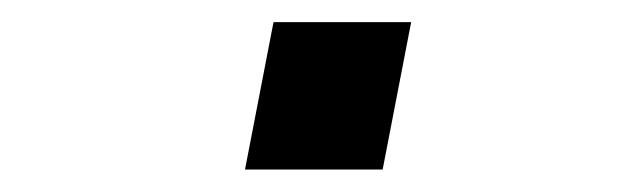

<svg xmlns="http://www.w3.org/2000/svg" viewBox="-20 -340 558 171"><path d="M223.6 -320.3H346.2L320.8 -189H198.2Z"/></svg>

Font: Fantasque Sans Mono
Style: Italic
Weight: 400
Italic angle: -11°
Monospace: yes
Designer: Jany Belluz
Version: Version 1.8.0 ; ttfautohint (v1.8.2)